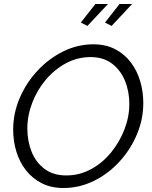

<svg xmlns="http://www.w3.org/2000/svg" viewBox="-20 -937 762 962"><path d="M298 5Q236 5 189 -19Q142 -43 110 -84Q78 -125 62 -177.5Q46 -230 46 -287Q46 -370 79 -446.5Q112 -523 168.5 -583.5Q225 -644 297 -679.5Q369 -715 448 -715Q510 -715 557 -690.5Q604 -666 635.5 -624.5Q667 -583 682.5 -530Q698 -477 698 -421Q698 -339 665.5 -262.5Q633 -186 577 -125.5Q521 -65 449 -30Q377 5 298 5ZM312 -58Q378 -58 435.5 -89Q493 -120 536 -172.5Q579 -225 603.5 -288.5Q628 -352 628 -416Q628 -479 606 -532.5Q584 -586 541 -618.5Q498 -651 434 -651Q368 -651 310.5 -620Q253 -589 209.5 -537.5Q166 -486 141.5 -422Q117 -358 117 -293Q117 -230 138.5 -176.5Q160 -123 203.5 -90.5Q247 -58 312 -58ZM418 -807 385 -824 458 -917H521ZM539 -807 506 -824 579 -917H642Z"/></svg>

Font: Raleway
Style: Italic
Weight: 400
Italic angle: -12°
Designer: Matt McInerney, Pablo Impallari, Rodrigo Fuenzalida
Foundry: Matt McInerney, Pablo Impallari, Rodrigo Fuenzalida
Version: Version 4.026